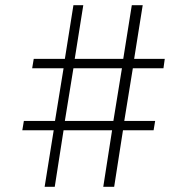

<svg xmlns="http://www.w3.org/2000/svg" viewBox="-20 -720 721 740"><path d="M187 -218H66L72 -254H192L225 -457H104L110 -493H230L263 -700H301L268 -493H455L488 -700H530L497 -493H615L610 -457H492L459 -254H578L572 -218H454L420 0H378L412 -218H225L191 0H152ZM417 -254 450 -457H263L230 -254Z"/></svg>

Font: Overpass Thin
Style: Regular
Weight: 100
Designer: Delve Withrington, Thomas Jockin
Foundry: Delve Fonts
Version: Version 3.000;DELV;Overpass